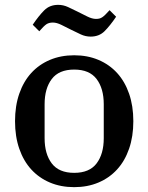

<svg xmlns="http://www.w3.org/2000/svg" viewBox="-20 -760 612 792"><path d="M286 -47Q349 -47 378.5 -86Q408 -125 408 -190V-330Q408 -395 378.5 -434Q349 -473 286 -473Q223 -473 193.5 -434Q164 -395 164 -330V-190Q164 -125 193.5 -86Q223 -47 286 -47ZM286 12Q231 12 186 -7Q141 -26 109 -61Q77 -96 59.5 -146.5Q42 -197 42 -260Q42 -323 59.5 -373.5Q77 -424 109 -459Q141 -494 186 -513Q231 -532 286 -532Q341 -532 386 -513Q431 -494 463 -459Q495 -424 512.5 -373.5Q530 -323 530 -260Q530 -197 512.5 -146.5Q495 -96 463 -61Q431 -26 386 -7Q341 12 286 12ZM354 -609Q333 -609 313.5 -618Q294 -627 274 -637Q254 -647 234 -657Q214 -667 198 -667Q182 -667 171.5 -660Q161 -653 142 -631L115 -658Q140 -695 162.5 -717.5Q185 -740 220 -740Q241 -740 260.5 -731Q280 -722 300 -712Q320 -702 340 -692Q360 -682 376 -682Q384 -682 390 -683.5Q396 -685 402 -689Q408 -693 415 -700Q422 -707 432 -718L459 -691Q434 -654 411.5 -631.5Q389 -609 354 -609Z"/></svg>

Font: IBM Plex Serif Medium
Style: Regular
Weight: 500
Designer: Mike Abbink, Paul van der Laan, Pieter van Rosmalen
Foundry: Bold Monday
Version: Version 2.5